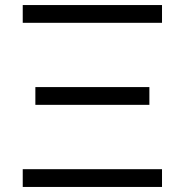

<svg xmlns="http://www.w3.org/2000/svg" viewBox="-20 -740 731 760"><path d="M621.3 -649.7H70V-720H621.3ZM621.3 0H70V-70.3H621.3ZM571.3 -325H120V-395.3H571.3Z"/></svg>

Font: Manrope Variable Light
Style: Regular
Weight: 200
Designer: Mikhail Sharanda
Foundry: Mikhail Sharanda
Version: Version 4.505